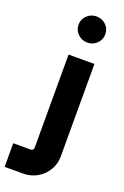

<svg xmlns="http://www.w3.org/2000/svg" viewBox="-241 -808 694 1073"><g transform="rotate(20 106.0 -272.0)"><path d="M56.2 -678.2Q56.2 -645.5 79.6 -622.8Q103 -600.1 135.7 -600.1Q168.5 -600.1 191.9 -622.8Q215.3 -645.5 215.3 -678.2Q215.3 -710.9 191.9 -733.2Q168.5 -755.4 135.7 -755.4Q103 -755.4 79.6 -733.2Q56.2 -710.9 56.2 -678.2ZM61 50.3Q61 59.6 56.4 64.7Q51.8 69.8 42.5 69.8H-60.1V210.4H47.9Q96.7 210.4 134.3 188Q171.9 165.5 193.4 128.9Q214.8 92.3 214.8 50.3V-501.5H61Z"/></g></svg>

Font: Estedad-VF-FD Black
Style: Regular
Weight: 900
Designer: Amin Abedi
Version: Version 4.000